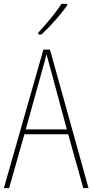

<svg xmlns="http://www.w3.org/2000/svg" viewBox="-20 -971 477 991"><path d="M327 -944V-951H297C265 -901 223 -852 178 -803V-793H194C237 -832 294 -896 327 -944ZM410 0H437L238 -715H204L0 0H27L106 -278H332ZM243 -607 325 -303H113L197 -606C206 -638 213 -662 220 -691C228 -660 235 -637 243 -607Z"/></svg>

Font: Noto Sans Gujarati UI Condensed Thin
Style: Regular
Weight: 100
Width: 3
Designer: Jelle Bosma - Monotype Design Team, Universal Thirst
Foundry: Monotype Imaging Inc.
Version: Version 2.106